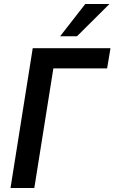

<svg xmlns="http://www.w3.org/2000/svg" viewBox="-20 -948 577 968"><path d="M33 0 145 -705H537L520 -603H249L153 0ZM283 -765 410 -928H532L368 -765Z"/></svg>

Font: Nunito Sans 10pt Condensed
Style: Bold Italic
Weight: 700
Width: 3
Italic angle: -9°
Designer: Vernon Adams
Foundry: Vernon Adams
Version: Version 3.101;gftools[0.9.27]